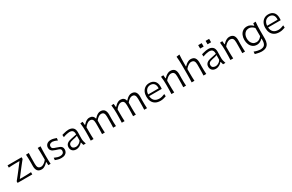

<svg xmlns="http://www.w3.org/2000/svg" viewBox="262 -2736 7480 4912"><g transform="rotate(-30 4002.0 -280.0)"><path d="M41.5 0V-45.9Q87.9 -103 131.6 -158Q175.3 -212.9 212.4 -261.7L362.8 -459H277.8Q249 -459 209 -458.3Q168.9 -457.5 125.5 -455.6Q82 -453.6 43 -450.2V-516.6H458.5V-465.8Q437.5 -440.4 409.7 -405.8Q381.8 -371.1 352.5 -333.7Q323.2 -296.4 297.4 -262.7L141.1 -58.1H247.6Q276.9 -58.1 316.4 -59.1Q356 -60.1 397.9 -61.8Q439.9 -63.5 475.6 -65.9V0Z M753.9 11.2Q669.4 11.2 631.6 -36.6Q593.8 -84.5 593.8 -174.3Q593.8 -207.5 594.5 -233.2Q595.2 -258.8 595.2 -282.7Q595.2 -349.6 593.8 -404.3Q592.3 -459 588.4 -516.6L671.9 -519.5Q668.5 -461.9 667.2 -406.7Q666 -351.6 666 -289.6V-194.8Q666 -126.5 689.7 -91.3Q713.4 -56.2 775.4 -56.2Q798.3 -56.2 828.4 -70.8Q858.4 -85.4 888.4 -110.8Q918.5 -136.2 940.4 -167.5V-289.6Q940.4 -351.6 938.7 -405.3Q937 -459 934.1 -516.6H1017.6Q1014.2 -459 1012.5 -404.3Q1010.7 -349.6 1010.7 -282.7V-228.5Q1010.7 -164.6 1012.2 -111.1Q1013.7 -57.6 1017.1 0H949.2L944.8 -94.2H936Q916.5 -71.3 886.7 -46.9Q856.9 -22.5 822.5 -5.6Q788.1 11.2 753.9 11.2Z M1333 11.2Q1277.8 11.2 1232.7 -2.4Q1187.5 -16.1 1156.7 -27.8L1163.1 -94.7Q1206.5 -73.7 1249.5 -61Q1292.5 -48.3 1329.6 -48.3Q1360.8 -49.3 1386.7 -57.6Q1412.6 -65.9 1428.2 -86.7Q1443.8 -107.4 1443.8 -145.5Q1443.8 -170.4 1430.9 -186Q1418 -201.7 1387.5 -213.9Q1356.9 -226.1 1304.2 -241.2Q1264.2 -253.4 1231.7 -270.5Q1199.2 -287.6 1180.2 -315.2Q1161.1 -342.8 1161.1 -386.2Q1161.1 -449.7 1204.8 -489.3Q1248.5 -528.8 1325.7 -528.8Q1365.2 -528.8 1410.2 -516.1Q1455.1 -503.4 1484.4 -492.7L1478 -422.9Q1431.2 -445.8 1392.8 -456.5Q1354.5 -467.3 1335.9 -467.3Q1316.4 -466.3 1292.5 -460Q1268.6 -453.6 1251.5 -435.5Q1234.4 -417.5 1234.4 -380.9Q1234.4 -343.8 1260.7 -324.5Q1287.1 -305.2 1350.6 -287.1Q1401.4 -272 1438.5 -255.1Q1475.6 -238.3 1495.6 -211.7Q1515.6 -185.1 1515.6 -140.1Q1515.6 -99.1 1496.8 -64.7Q1478 -30.3 1437.7 -9.5Q1397.5 11.2 1333 11.2Z M1776.9 10.3Q1703.1 10.3 1663.3 -30Q1623.5 -70.3 1623.5 -132.3Q1623.5 -174.3 1639.2 -202.1Q1654.8 -230 1679.7 -247.3Q1704.6 -264.6 1733.2 -274.4Q1761.7 -284.2 1787.6 -289.6L1959 -324.7Q1960.9 -384.3 1944.6 -414.3Q1928.2 -444.3 1898.9 -454.6Q1869.6 -464.8 1832.5 -464.8Q1811 -464.8 1759.5 -454.1Q1708 -443.4 1651.4 -420.9L1647 -489.7Q1670.9 -496.6 1705.1 -505.6Q1739.3 -514.6 1776.1 -521.7Q1813 -528.8 1845.7 -528.8Q1928.7 -528.8 1977.3 -486.1Q2025.9 -443.4 2025.9 -348.1Q2025.9 -325.2 2024.4 -289.6Q2022.9 -253.9 2022.9 -220.2V-153.8Q2022.9 -120.1 2031.7 -82Q2040.5 -43.9 2055.7 0H1984.9L1962.4 -83H1954.6Q1922.9 -42 1873.3 -15.9Q1823.7 10.3 1776.9 10.3ZM1798.3 -50.8Q1821.8 -50.8 1851.8 -61.5Q1881.8 -72.3 1910.2 -94Q1938.5 -115.7 1956.5 -149.4L1957.5 -287.1Q1948.7 -282.7 1934.3 -277.1Q1919.9 -271.5 1892.1 -264.4Q1864.3 -257.3 1814.5 -247.6Q1781.7 -241.7 1753.7 -230.2Q1725.6 -218.8 1708.5 -198.5Q1691.4 -178.2 1691.4 -145.5Q1691.4 -94.2 1721.9 -72.5Q1752.4 -50.8 1798.3 -50.8Z M2865.7 0Q2868.7 -57.6 2869.4 -110.8Q2870.1 -164.1 2870.1 -226.1V-322.3Q2870.1 -390.6 2847.9 -425.8Q2825.7 -460.9 2767.6 -460.9Q2731.9 -460.9 2689.2 -431.2Q2646.5 -401.4 2613.3 -356.9Q2612.8 -333 2612.5 -301.5Q2612.3 -270 2612.1 -238.5Q2611.8 -207 2611.8 -182.6Q2611.8 -133.8 2613.5 -90.1Q2615.2 -46.4 2618.7 0H2536.6Q2539.6 -57.6 2540.5 -110.8Q2541.5 -164.1 2541.5 -226.1V-322.3Q2541.5 -390.6 2519.3 -425.8Q2497.1 -460.9 2438.5 -460.9Q2401.4 -460.9 2356.9 -428.7Q2312.5 -396.5 2279.3 -349.1V-226.1Q2279.3 -164.1 2280.5 -110.8Q2281.7 -57.6 2285.2 0H2202.6Q2205.6 -57.6 2207 -111.1Q2208.5 -164.6 2208.5 -228.5V-280.8Q2208.5 -337.4 2205.1 -397.5Q2201.7 -457.5 2193.4 -516.6L2263.7 -521.5L2272.9 -423.8H2281.7Q2301.3 -446.8 2329.1 -471.2Q2356.9 -495.6 2390.9 -512.2Q2424.8 -528.8 2460.9 -528.8Q2575.7 -528.8 2601.6 -421.4H2607.9Q2629.4 -446.8 2658 -471.4Q2686.5 -496.1 2720.2 -512.5Q2753.9 -528.8 2790 -528.8Q2869.1 -528.8 2906.2 -481.2Q2943.4 -433.6 2943.4 -343.3Q2943.4 -310.1 2942.4 -280.8Q2941.4 -251.5 2941.4 -228.5Q2941.4 -164.6 2942.6 -111.1Q2943.8 -57.6 2947.8 0Z M3782.7 0Q3785.6 -57.6 3786.4 -110.8Q3787.1 -164.1 3787.1 -226.1V-322.3Q3787.1 -390.6 3764.9 -425.8Q3742.7 -460.9 3684.6 -460.9Q3648.9 -460.9 3606.2 -431.2Q3563.5 -401.4 3530.3 -356.9Q3529.8 -333 3529.5 -301.5Q3529.3 -270 3529.1 -238.5Q3528.8 -207 3528.8 -182.6Q3528.8 -133.8 3530.5 -90.1Q3532.2 -46.4 3535.6 0H3453.6Q3456.5 -57.6 3457.5 -110.8Q3458.5 -164.1 3458.5 -226.1V-322.3Q3458.5 -390.6 3436.3 -425.8Q3414.1 -460.9 3355.5 -460.9Q3318.4 -460.9 3273.9 -428.7Q3229.5 -396.5 3196.3 -349.1V-226.1Q3196.3 -164.1 3197.5 -110.8Q3198.7 -57.6 3202.1 0H3119.6Q3122.6 -57.6 3124 -111.1Q3125.5 -164.6 3125.5 -228.5V-280.8Q3125.5 -337.4 3122.1 -397.5Q3118.7 -457.5 3110.4 -516.6L3180.7 -521.5L3189.9 -423.8H3198.7Q3218.3 -446.8 3246.1 -471.2Q3273.9 -495.6 3307.9 -512.2Q3341.8 -528.8 3377.9 -528.8Q3492.7 -528.8 3518.6 -421.4H3524.9Q3546.4 -446.8 3575 -471.4Q3603.5 -496.1 3637.2 -512.5Q3670.9 -528.8 3707 -528.8Q3786.1 -528.8 3823.2 -481.2Q3860.4 -433.6 3860.4 -343.3Q3860.4 -310.1 3859.4 -280.8Q3858.4 -251.5 3858.4 -228.5Q3858.4 -164.6 3859.6 -111.1Q3860.8 -57.6 3864.7 0Z M4264.2 11.2Q4172.9 11.2 4113.5 -23.9Q4054.2 -59.1 4025.4 -120.8Q3996.6 -182.6 3996.6 -261.7Q3996.6 -339.4 4025.4 -399.7Q4054.2 -460 4107.2 -494.4Q4160.2 -528.8 4233.4 -528.8Q4329.6 -528.8 4385.3 -471.7Q4440.9 -414.6 4440.9 -308.1Q4440.9 -288.1 4440.2 -271.2Q4439.5 -254.4 4437 -238.8H4066.4Q4070.3 -152.8 4120.4 -102.8Q4170.4 -52.7 4270.5 -52.7Q4302.2 -52.7 4344.2 -63.7Q4386.2 -74.7 4427.2 -92.8L4431.2 -23.9Q4400.9 -14.2 4357.4 -1.5Q4314 11.2 4264.2 11.2ZM4376 -290.5Q4381.3 -377.9 4344.5 -424.1Q4307.6 -470.2 4234.4 -472.7Q4158.2 -470.7 4114.3 -420.7Q4070.3 -370.6 4065.9 -289.1Z M4585.9 0Q4588.9 -57.6 4590.3 -111.1Q4591.8 -164.6 4591.8 -228.5V-280.8Q4591.8 -337.4 4588.4 -397.5Q4585 -457.5 4576.7 -516.6L4647 -521.5L4656.2 -423.8H4665Q4684.6 -446.8 4714.6 -471.2Q4744.6 -495.6 4780.5 -512.2Q4816.4 -528.8 4852.5 -528.8Q4937 -528.8 4975.1 -481.2Q5013.2 -433.6 5013.2 -343.3Q5013.2 -310.1 5012.2 -280.8Q5011.2 -251.5 5011.2 -228.5Q5011.2 -164.6 5012.5 -111.1Q5013.7 -57.6 5017.6 0H4936Q4938.5 -57.6 4939.7 -110.8Q4940.9 -164.1 4940.9 -226.1V-322.3Q4940.9 -390.6 4917 -425.8Q4893.1 -460.9 4831.1 -460.9Q4806.2 -460.9 4775.4 -446Q4744.6 -431.2 4714.6 -406Q4684.6 -380.9 4662.6 -349.1V-226.1Q4662.6 -164.1 4663.8 -110.8Q4665 -57.6 4668.5 0Z M5183.6 0Q5186.5 -57.6 5188 -111.1Q5189.5 -164.6 5189.5 -228.5V-515.1Q5189.5 -581.1 5186.5 -642.1Q5183.6 -703.1 5176.8 -761.2L5268.1 -774.4Q5264.2 -710.9 5262 -647.2Q5259.8 -583.5 5259.8 -515.1V-427.2H5268.6Q5287.6 -449.2 5316.7 -472.7Q5345.7 -496.1 5380.6 -512.5Q5415.5 -528.8 5450.7 -528.8Q5535.2 -528.8 5573 -481.2Q5610.8 -433.6 5610.8 -343.3Q5610.8 -310.1 5609.9 -280.8Q5608.9 -251.5 5608.9 -228.5Q5608.9 -164.6 5610.1 -111.1Q5611.3 -57.6 5615.7 0H5533.7Q5536.1 -57.6 5537.4 -110.8Q5538.6 -164.1 5538.6 -226.1V-322.3Q5538.6 -390.6 5514.9 -425.8Q5491.2 -460.9 5428.7 -460.9Q5404.3 -460.9 5373.3 -446Q5342.3 -431.2 5312.3 -406Q5282.2 -380.9 5259.8 -349.1V-226.1Q5259.8 -164.1 5261.2 -110.8Q5262.7 -57.6 5266.1 0Z M5902.8 10.3Q5829.1 10.3 5789.3 -30Q5749.5 -70.3 5749.5 -132.3Q5749.5 -174.3 5765.1 -202.1Q5780.8 -230 5805.7 -247.3Q5830.6 -264.6 5859.1 -274.4Q5887.7 -284.2 5913.6 -289.6L6085 -324.7Q6086.9 -384.3 6070.6 -414.3Q6054.2 -444.3 6024.9 -454.6Q5995.6 -464.8 5958.5 -464.8Q5937 -464.8 5885.5 -454.1Q5834 -443.4 5777.3 -420.9L5772.9 -489.7Q5796.9 -496.6 5831.1 -505.6Q5865.2 -514.6 5902.1 -521.7Q5939 -528.8 5971.7 -528.8Q6054.7 -528.8 6103.3 -486.1Q6151.9 -443.4 6151.9 -348.1Q6151.9 -325.2 6150.4 -289.6Q6148.9 -253.9 6148.9 -220.2V-153.8Q6148.9 -120.1 6157.7 -82Q6166.5 -43.9 6181.6 0H6110.8L6088.4 -83H6080.6Q6048.8 -42 5999.3 -15.9Q5949.7 10.3 5902.8 10.3ZM5924.3 -50.8Q5947.8 -50.8 5977.8 -61.5Q6007.8 -72.3 6036.1 -94Q6064.5 -115.7 6082.5 -149.4L6083.5 -287.1Q6074.7 -282.7 6060.3 -277.1Q6045.9 -271.5 6018.1 -264.4Q5990.2 -257.3 5940.4 -247.6Q5907.7 -241.7 5879.6 -230.2Q5851.6 -218.8 5834.5 -198.5Q5817.4 -178.2 5817.4 -145.5Q5817.4 -94.2 5847.9 -72.5Q5878.4 -50.8 5924.3 -50.8ZM6023.6 -741.5H6127.3V-640.6H6023.6ZM5804.4 -741.5H5908.1V-640.6H5804.4Z M6328.6 0Q6331.5 -57.6 6333 -111.1Q6334.5 -164.6 6334.5 -228.5V-280.8Q6334.5 -337.4 6331.1 -397.5Q6327.6 -457.5 6319.3 -516.6L6389.6 -521.5L6398.9 -423.8H6407.7Q6427.2 -446.8 6457.3 -471.2Q6487.3 -495.6 6523.2 -512.2Q6559.1 -528.8 6595.2 -528.8Q6679.7 -528.8 6717.8 -481.2Q6755.9 -433.6 6755.9 -343.3Q6755.9 -310.1 6754.9 -280.8Q6753.9 -251.5 6753.9 -228.5Q6753.9 -164.6 6755.1 -111.1Q6756.3 -57.6 6760.3 0H6678.7Q6681.2 -57.6 6682.4 -110.8Q6683.6 -164.1 6683.6 -226.1V-322.3Q6683.6 -390.6 6659.7 -425.8Q6635.7 -460.9 6573.7 -460.9Q6548.8 -460.9 6518.1 -446Q6487.3 -431.2 6457.3 -406Q6427.2 -380.9 6405.3 -349.1V-226.1Q6405.3 -164.1 6406.5 -110.8Q6407.7 -57.6 6411.1 0Z M7128.4 213.9Q7099.6 213.9 7064.9 207.8Q7030.3 201.7 6998 193.8Q6965.8 186 6943.8 180.2L6949.2 110.8Q7002.9 131.8 7052.7 142.1Q7102.5 152.3 7123 152.3Q7216.8 152.3 7254.6 107.7Q7292.5 63 7292.5 -26.9V-75.7H7284.2Q7247.6 -36.1 7204.8 -16.1Q7162.1 3.9 7119.1 3.9Q7043.9 3.9 6993.7 -33.9Q6943.4 -71.8 6918.2 -133.3Q6893.1 -194.8 6893.1 -266.6Q6893.1 -342.8 6919.9 -403.3Q6946.8 -463.9 6997.6 -499Q7048.3 -534.2 7120.1 -534.2Q7173.3 -534.2 7216.3 -510.5Q7259.3 -486.8 7289.6 -456.5H7297.9L7304.7 -522.5L7377.4 -527.3Q7371.1 -466.3 7367.7 -404.3Q7364.3 -342.3 7364.3 -283.7V-31.7Q7364.3 42 7342 97.4Q7319.8 152.8 7268.3 183.3Q7216.8 213.9 7128.4 213.9ZM7138.7 -60.1Q7227.5 -61 7291.5 -149.9V-389.2Q7259.3 -427.7 7218.5 -448Q7177.7 -468.3 7140.1 -468.8Q7082 -467.3 7043.2 -439.5Q7004.4 -411.6 6985.1 -366Q6965.8 -320.3 6965.8 -264.6Q6965.8 -211.4 6984.1 -165.3Q7002.4 -119.1 7040.8 -90.3Q7079.1 -61.5 7138.7 -60.1Z M7778.3 11.2Q7687 11.2 7627.7 -23.9Q7568.4 -59.1 7539.6 -120.8Q7510.7 -182.6 7510.7 -261.7Q7510.7 -339.4 7539.6 -399.7Q7568.4 -460 7621.3 -494.4Q7674.3 -528.8 7747.6 -528.8Q7843.8 -528.8 7899.4 -471.7Q7955.1 -414.6 7955.1 -308.1Q7955.1 -288.1 7954.3 -271.2Q7953.6 -254.4 7951.2 -238.8H7580.6Q7584.5 -152.8 7634.5 -102.8Q7684.6 -52.7 7784.7 -52.7Q7816.4 -52.7 7858.4 -63.7Q7900.4 -74.7 7941.4 -92.8L7945.3 -23.9Q7915 -14.2 7871.6 -1.5Q7828.1 11.2 7778.3 11.2ZM7890.1 -290.5Q7895.5 -377.9 7858.6 -424.1Q7821.8 -470.2 7748.5 -472.7Q7672.4 -470.7 7628.4 -420.7Q7584.5 -370.6 7580.1 -289.1Z"/></g></svg>

Font: Pinar-DS3-FD Regular
Style: Regular
Weight: 400
Designer: Amin Abedi
Version: Version 3.000